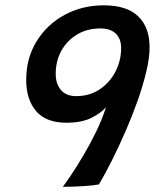

<svg xmlns="http://www.w3.org/2000/svg" viewBox="-20 -702 582 722"><path d="M352 -8.5Q332 -4.5 292.8 -2Q253.5 0.5 216 0.5Q226 -12 247 -43.2Q268 -74.5 293.2 -117Q318.5 -159.5 341.5 -206.8Q364.5 -254 378.5 -299Q362 -278.5 325 -259.5Q288 -240.5 230.5 -240.5Q152.5 -240.5 115.5 -284.5Q78.5 -328.5 78.5 -401Q78.5 -483.5 117.8 -547Q157 -610.5 223.2 -646.2Q289.5 -682 370 -682Q457 -682 499.8 -640.5Q542.5 -599 542.5 -524.5Q542.5 -484.5 530.2 -433Q518 -381.5 497.8 -324Q477.5 -266.5 452.5 -209.2Q427.5 -152 401.5 -100Q375.5 -48 352 -8.5ZM357 -595Q308 -595 270.2 -572.5Q232.5 -550 211 -511.5Q189.5 -473 189.5 -424.5Q189.5 -386.5 209.2 -363.5Q229 -340.5 266.5 -340.5Q316 -340.5 354 -365.5Q392 -390.5 413.8 -432Q435.5 -473.5 435.5 -521.5Q435.5 -556 415.5 -575.5Q395.5 -595 357 -595Z"/></svg>

Font: Grandstander Medium
Style: Italic
Weight: 500
Italic angle: -15°
Designer: Tyler Finck
Foundry: Etcetera Type Co
Version: Version 1.200; ttfautohint (v1.8.3)